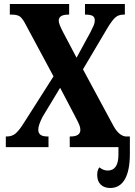

<svg xmlns="http://www.w3.org/2000/svg" viewBox="-20 -734 672 958"><path d="M628 -53V33Q628 117 603 160.5Q578 204 530 204Q500 204 482.5 187Q465 170 465 139Q465 114 476 101Q496 117 517 117Q571 117 571 37V0H328V-53H331Q381 -53 381 -86Q381 -97 376 -110Q371 -123 354 -155L280 -296L193 -152Q171 -110 171 -87Q171 -70 182 -61.5Q193 -53 218 -53H222V0H9V-53H14Q41 -53 59 -69Q77 -85 100 -122L247 -353L110 -608Q95 -638 82 -649.5Q69 -661 40 -661H29V-714H325V-661H320Q273 -661 273 -630Q273 -615 295 -573L362 -446L430 -571Q441 -592 447 -606Q453 -620 453 -632Q453 -649 441.5 -655Q430 -661 408 -661H404V-714H603V-661H595Q571 -661 554.5 -646Q538 -631 513 -589L394 -388L546 -106Q573 -57 607 -53Z"/></svg>

Font: Noto Serif CondExtraBold
Style: Regular
Weight: 800
Width: 3
Designer: Monotype Design Team
Foundry: Monotype Imaging Inc.
Version: Version 1.001